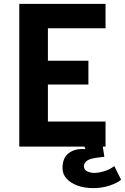

<svg xmlns="http://www.w3.org/2000/svg" viewBox="-20 -753 642 986"><path d="M522 -733V-608H226V-441H434V-319H226V-129H522V0H79V-733ZM458 213Q415 213 379.5 200.5Q344 188 322.5 165Q301 142 301 110Q301 56 335 32Q369 8 419 13L404 -25H504L516 52L483 56Q442 61 426.5 72.5Q411 84 411 100Q411 120 429 127.5Q447 135 463 135Q486 135 514.5 126.5Q543 118 567 100L602 170Q584 186 544.5 199.5Q505 213 458 213Z"/></svg>

Font: Kreadon
Style: Bold
Weight: 700
Designer: Reiya WATANABE
Foundry: StudioGnu
Version: Version 1.003; ttfautohint (v1.8.4.7-5d5b);gftools[0.9.32]